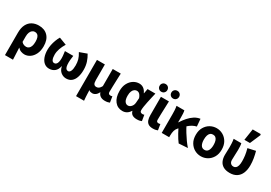

<svg xmlns="http://www.w3.org/2000/svg" viewBox="29 -1844 4348 3086"><g transform="rotate(30 2203.0 -301.0)"><path d="M60.7 176.7V-237.2Q60.7 -331.5 91.9 -391.3Q123.1 -451 176.7 -479.6Q230.2 -508.1 297.9 -508.1Q406.2 -508.1 467.8 -442Q529.4 -376 529.4 -255.9Q529.4 -170.8 499.8 -110.8Q470.1 -50.8 423.1 -19.4Q376 12 323.6 12Q292.6 12 259.1 -0.1Q225.7 -12.3 199.1 -43.3Q200.9 -5.2 202.7 31.6Q204.4 68.4 206 104.3Q207.7 140.2 209.3 176.7ZM289.3 -108.3Q313.7 -108.3 334.2 -123.4Q354.7 -138.4 366.8 -170.7Q378.8 -202.9 378.8 -254.2Q378.8 -298.8 369.3 -328.4Q359.8 -358 340.8 -372.9Q321.8 -387.8 292.6 -387.8Q265.4 -387.8 244.4 -371Q223.4 -354.2 211.4 -323.5Q199.5 -292.8 199.5 -250.6V-148.1Q222 -123.8 244.4 -116Q266.8 -108.3 289.3 -108.3Z M780.5 12Q728.4 12 689.8 -19.2Q651.3 -50.4 630.3 -107.3Q609.2 -164.2 609.2 -241.3Q609.2 -283.9 618.8 -331.7Q628.5 -379.6 645.8 -425.6Q663.2 -471.6 685.4 -508.1L823.2 -455.5Q787.2 -395.9 767.6 -340Q748 -284.1 748 -229.1Q748 -173.7 762.7 -140.2Q777.4 -106.6 808.9 -106.6Q829.8 -106.6 844.7 -120.3Q859.7 -134 867.4 -162.5Q875.1 -191 875.1 -233.1Q875.1 -255.5 873.4 -273.8Q871.6 -292.1 869.1 -312.5Q866.5 -333 862.9 -361.2H1017.9Q1014.4 -333 1011.8 -312.5Q1009.1 -292.1 1007.4 -273.8Q1005.6 -255.5 1005.6 -233.1Q1005.6 -186.1 1012.6 -158.4Q1019.6 -130.7 1033.4 -118.7Q1047.2 -106.6 1067.3 -106.6Q1095.2 -106.6 1111.5 -143Q1127.8 -179.3 1127.8 -246.6Q1127.8 -304.4 1114.7 -352.4Q1101.6 -400.3 1064.9 -459.2L1199.7 -508.1Q1233.8 -452.9 1254.5 -389.1Q1275.2 -325.3 1275.2 -248.3Q1275.2 -170 1255.6 -111.4Q1236.1 -52.8 1196.7 -20.4Q1157.4 12 1097.3 12Q1044 12 1000 -22.2Q956 -56.5 942.6 -123.6H938.6Q925.7 -56.5 883.9 -22.2Q842 12 780.5 12Z M1379.7 176.7V-496.1H1526.7V-207Q1526.7 -154.6 1541.6 -133.9Q1556.4 -113.2 1587.6 -113.2Q1604.5 -113.2 1619 -119.5Q1633.5 -125.8 1646.6 -140.1Q1659.8 -154.5 1672.5 -178.5V-496.1H1821.2Q1819.3 -438.1 1816.8 -373.5Q1814.2 -308.8 1812.6 -250.1Q1810.9 -191.3 1810.9 -149.9Q1810.9 -126.2 1823 -116.8Q1835.2 -107.3 1855.4 -107.3Q1861.7 -107.3 1870.5 -108.8Q1879.3 -110.3 1886.7 -113.3L1904.2 -4.9Q1888.2 1.4 1868.5 6.3Q1848.7 11.3 1817.1 11.3Q1766 11.3 1733.6 -9.6Q1701.2 -30.6 1689 -70.6H1685.3Q1667.2 -33.1 1639.9 -13Q1612.7 7.1 1580.1 7.1Q1562.5 7.1 1546.5 2.7Q1530.5 -1.6 1517.7 -16.1Q1518.6 20.3 1519.8 51.4Q1521 82.6 1522.9 112.4Q1524.7 142.3 1528.3 176.7Z M2142.3 12Q2051.9 12 1997.4 -56.6Q1942.9 -125.1 1942.9 -245.6Q1942.9 -328.1 1973.9 -386.7Q2005 -445.3 2055 -476.7Q2104.9 -508.1 2162.4 -508.1Q2190.3 -508.1 2215.4 -498.2Q2240.5 -488.2 2261.8 -466.3Q2283.2 -444.4 2299.3 -409.2H2303L2318.7 -496.1H2464.1Q2454.1 -453.2 2442.9 -405Q2431.6 -356.8 2421.9 -309.3Q2412.2 -261.9 2405.8 -221.2Q2399.5 -180.5 2399.5 -152.4Q2399.5 -127.6 2413.2 -117.1Q2426.9 -106.6 2447.5 -106.6Q2454.9 -106.6 2463.1 -108.3Q2471.4 -110 2480 -113L2497.7 -4.6Q2484.2 1.7 2462.4 6.9Q2440.7 12 2410.9 12Q2359.2 12 2327.8 -6.6Q2296.3 -25.2 2283.2 -70.3H2279.6Q2230.1 12 2142.3 12ZM2177.3 -108.3Q2199.1 -108.3 2219.1 -122.7Q2239.2 -137 2252.5 -161.4Q2265.9 -185.8 2267.4 -215.2L2273.8 -301.3Q2263.6 -330.4 2250.4 -349.8Q2237.3 -369.1 2221.2 -378.5Q2205.2 -387.8 2185.1 -387.8Q2162.4 -387.8 2141.4 -373.4Q2120.5 -359 2107 -328Q2093.5 -296.9 2093.5 -247.2Q2093.5 -175.5 2116.5 -141.9Q2139.4 -108.3 2177.3 -108.3Z M2708 11.3Q2653.1 11.3 2622.6 -9.3Q2592 -29.9 2579.4 -67.6Q2566.7 -105.4 2566.7 -155.9V-496.1H2715.3Q2713.5 -438.1 2711 -373.5Q2708.4 -308.8 2706.7 -250.1Q2705.1 -191.3 2705.1 -149.9Q2705.1 -126.2 2715.6 -116.8Q2726 -107.3 2746.3 -107.3Q2752.5 -107.3 2761.3 -108.8Q2770.2 -110.3 2777.6 -113.3L2795.1 -4.9Q2779.1 1.4 2759.3 6.3Q2739.6 11.3 2708 11.3ZM2530.9 -569Q2499.8 -569 2479.6 -589.7Q2459.4 -610.3 2459.4 -640.6Q2459.4 -671.1 2479.6 -691.6Q2499.8 -712.1 2530.9 -712.1Q2562.2 -712.1 2582.4 -691.6Q2602.5 -671.1 2602.5 -640.6Q2602.5 -610.3 2582.4 -589.7Q2562.2 -569 2530.9 -569ZM2749.1 -569Q2718 -569 2697.7 -589.7Q2677.5 -610.3 2677.5 -640.6Q2677.5 -671.1 2697.7 -691.6Q2718 -712.1 2749.1 -712.1Q2780.4 -712.1 2800.5 -691.6Q2820.6 -671.1 2820.6 -640.6Q2820.6 -610.3 2800.5 -589.7Q2780.4 -569 2749.1 -569Z M2867.7 0V-343.5Q2867.7 -373.3 2865.9 -415.1Q2864 -456.8 2856.4 -496.1H3001.7Q3007.6 -472.7 3009.5 -440.7Q3011.4 -408.6 3011.4 -373.6V-280.8H3015.4Q3052.1 -338.3 3094.5 -387Q3137 -435.7 3186.9 -467.9Q3236.7 -500.2 3294.4 -508.1L3305.9 -371Q3266.5 -362.3 3230.6 -342.4Q3194.8 -322.6 3153.7 -285.9Q3112.6 -249.1 3056.2 -189.8Q3029.2 -161.4 3017.7 -123.3Q3006.3 -85.2 3006.1 -29.4V0ZM3188.7 10.9Q3168.9 -14.3 3147.7 -47.2Q3126.4 -80.1 3104.4 -120.1Q3082.3 -160.1 3059.1 -206.7L3152.8 -302.2Q3177.6 -252.5 3211.6 -197Q3245.5 -141.4 3282.7 -89.7Q3320 -38.1 3354.2 0Z M3597.5 12Q3534.4 12 3479.6 -18.6Q3424.9 -49.3 3390.9 -107.4Q3356.9 -165.4 3356.9 -247.9Q3356.9 -330.5 3390.9 -388.6Q3424.9 -446.7 3479.6 -477.4Q3534.4 -508.1 3597.5 -508.1Q3660.6 -508.1 3715.3 -477.4Q3770.1 -446.7 3804.1 -388.6Q3838.1 -330.5 3838.1 -247.9Q3838.1 -165.4 3804.1 -107.4Q3770.1 -49.3 3715.3 -18.6Q3660.6 12 3597.5 12ZM3597.5 -106.6Q3643.7 -106.6 3665.6 -145Q3687.4 -183.3 3687.4 -247.9Q3687.4 -291 3677.9 -323Q3668.3 -354.9 3648.3 -372.2Q3628.2 -389.5 3597.5 -389.5Q3566.7 -389.5 3546.7 -372.2Q3526.6 -354.9 3517.1 -323Q3507.5 -291 3507.5 -247.9Q3507.5 -183.3 3529.5 -145Q3551.4 -106.6 3597.5 -106.6Z M4133.8 12Q4059.9 12 4013.4 -14.9Q3966.8 -41.8 3945.2 -89.8Q3923.6 -137.9 3923.6 -199.6Q3923.6 -236.2 3925.6 -272Q3927.6 -307.7 3927.6 -343.5Q3927.6 -373.3 3925.9 -414.3Q3924.2 -455.2 3916.7 -496.1H4058.7Q4064.6 -471.1 4066.3 -439.9Q4068 -408.6 4068 -373.6Q4068 -342.8 4065 -289.8Q4062 -236.8 4062 -187.4Q4062 -160.9 4071.7 -142.8Q4081.3 -124.7 4097.5 -115.7Q4113.8 -106.6 4134.1 -106.6Q4160.5 -106.6 4178.6 -122.2Q4196.7 -137.8 4206.2 -170.1Q4215.6 -202.3 4215.6 -253.1Q4215.6 -301.1 4208.6 -355.5Q4201.6 -409.9 4182.8 -476.7L4324.9 -508.1Q4341.8 -448.7 4352.4 -385.5Q4363 -322.4 4363 -260.3Q4363 -176 4337 -114.7Q4311 -53.4 4259.7 -20.7Q4208.5 12 4133.8 12ZM4074 -568.2 4106.5 -779.4H4252.5L4261.1 -763.9L4177.1 -568.2Z"/></g></svg>

Font: Source Sans 3
Style: Regular
Weight: 200
Designer: Paul D. Hunt
Foundry: Adobe
Version: Version 3.046;hotconv 1.0.118;makeotfexe 2.5.65603